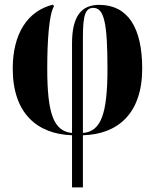

<svg xmlns="http://www.w3.org/2000/svg" viewBox="-20 -569 686 829"><path d="M291 240H338V15C487 11 594 -77 594 -273C594 -451 531 -548 408 -548C333 -548 291 -501 291 -382V5C211 -2 184 -80 184 -273C184 -396 192 -507 213 -542L209 -549C98 -522 35 -422 35 -273C35 -78 142 10 291 15ZM338 5V-412C338 -506 350 -535 383 -535C430 -535 444 -468 444 -273C444 -79 417 -1 338 5Z"/></svg>

Font: Noto Serif Display Condensed Extra
Style: Regular
Weight: 800
Width: 3
Designer: Monotype Design Team
Foundry: Monotype Imaging Inc.
Version: Version 1.900